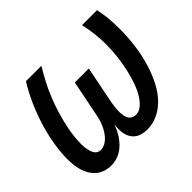

<svg xmlns="http://www.w3.org/2000/svg" viewBox="-124 -640 798 798"><g transform="rotate(-45 275.0 -240.5)"><path d="M305.2 -192.9Q296.9 -152.8 296.9 -127Q296.9 -67.9 337.9 -67.9Q355.5 -67.9 371.1 -80.3Q386.7 -92.8 399.9 -113.8Q413.1 -134.8 423.3 -162.6Q433.6 -190.4 441.2 -224.4Q448.7 -258.3 452.9 -293Q457 -327.6 457 -361.8Q457 -427.7 442.4 -490.2H530.3Q535.6 -468.8 539.1 -438.7Q542.5 -408.7 542.5 -367.7Q542.5 -318.8 535.6 -269Q528.8 -219.2 515.1 -176.3Q501.5 -133.3 483.6 -100.1Q465.8 -66.9 442.4 -42.7Q418.9 -18.6 389.6 -4.9Q360.4 8.8 328.1 8.8Q311 8.8 295.7 4.4Q280.3 0 268.8 -10.3Q257.3 -20.5 250.7 -36.9Q244.1 -53.2 244.1 -77.1Q244.1 -83 244.6 -89.8Q245.1 -96.7 246.1 -104Q235.4 -73.7 220.5 -52.2Q205.6 -30.8 188.5 -17.1Q171.4 -3.4 153.1 2.7Q134.8 8.8 117.2 8.8Q93.3 8.8 72.8 0.2Q52.2 -8.3 37.4 -26.4Q22.5 -44.4 13.9 -72.5Q5.4 -100.6 5.4 -140.1Q5.4 -176.3 12.5 -220.7Q19.5 -265.1 33.4 -311.5Q47.4 -357.9 67.6 -404.1Q87.9 -450.2 112.8 -490.2H203.6Q187 -462.9 170.4 -431.4Q153.8 -399.9 140.6 -367.2Q127.4 -334.5 117.7 -301.8Q107.9 -269 101.6 -239.7Q95.2 -210.4 92.8 -186Q90.3 -161.6 90.3 -145Q90.3 -109.9 100.1 -88.9Q109.9 -67.9 131.8 -67.9Q143.6 -67.9 156.5 -74.5Q169.4 -81.1 181.6 -95Q193.8 -108.9 204.1 -130.1Q214.4 -151.4 220.2 -180.2L252.9 -342.8H335Z"/></g></svg>

Font: Code New Roman
Style: Italic
Weight: 400
Italic angle: -11°
Monospace: yes
Designer: Sam Radian
Foundry: Code New Roman
Version: Version 1.508 October 19, 2014